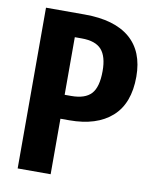

<svg xmlns="http://www.w3.org/2000/svg" viewBox="-79 -753 653 814"><g transform="rotate(10 247.0 -346.0)"><path d="M481 -470Q481 -355 416 -297Q351 -239 233 -239H195V0H53V-692H220Q348 -692 414.5 -635.5Q481 -579 481 -470ZM336 -469Q336 -532 310 -561Q284 -590 225 -590H195V-342H223Q283 -342 309.5 -371Q336 -400 336 -469Z"/></g></svg>

Font: Fira Sans Extra Condensed SemiBold
Style: Regular
Weight: 600
Width: 1
Designer: Carrois Corporate & Edenspiekermann AG
Foundry: Carrois Corporate GbR & Edenspiekermann AG
Version: Version 4.203